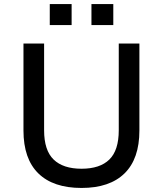

<svg xmlns="http://www.w3.org/2000/svg" viewBox="-20 -920 806 949"><path d="M383 9Q243 9 169.5 -63Q96 -135 96 -275V-705H198V-276Q198 -177 245 -131.5Q292 -86 383 -86Q474 -86 520.5 -131.5Q567 -177 567 -276V-705H669V-275Q669 -135 595.5 -63Q522 9 383 9ZM432 -796V-900H540V-796ZM226 -796V-900H334V-796Z"/></svg>

Font: Nunito Sans 7pt Medium
Style: Regular
Weight: 500
Designer: Vernon Adams
Foundry: Vernon Adams
Version: Version 3.101;gftools[0.9.27]